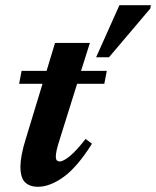

<svg xmlns="http://www.w3.org/2000/svg" viewBox="-20 -705 600 738"><path d="M211.5 -175.5Q200 -140 197.2 -125.2Q194.5 -110.5 194.5 -102.5Q194.5 -84.5 209.5 -84.5Q223.5 -84.5 248.8 -105.2Q274 -126 309 -171L333.5 -152.5Q276.5 -62 224 -24.5Q171.5 13 125.5 13Q95 13 76.8 -3.8Q58.5 -20.5 58.5 -65.5Q58.5 -83 63.5 -110.5Q68.5 -138 79.5 -172.5L143.5 -383H53.5L63 -432.5H159L191.5 -540H325.5L291.5 -432.5H390.5L381 -383H276.5ZM349.5 -485 439 -685H560L557.5 -672L399 -485Z"/></svg>

Font: Newsreader 16pt
Style: Bold Italic
Weight: 700
Italic angle: -17°
Designer: Hugues Gentile
Foundry: Production Type
Version: Version 1.003; ttfautohint (v1.8.3)